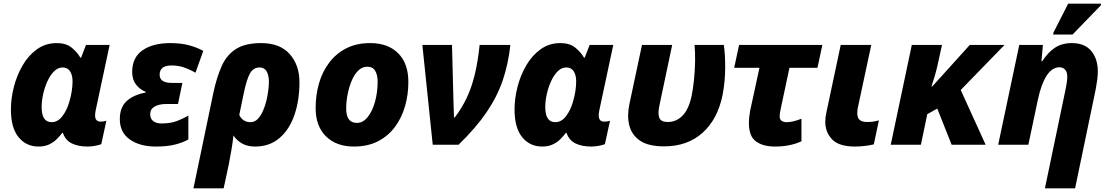

<svg xmlns="http://www.w3.org/2000/svg" viewBox="-20 -796 6108 1056"><path d="M192 10Q124 10 82 -41.5Q40 -93 40 -194Q40 -255 56.5 -319Q73 -383 105 -437.5Q137 -492 184 -525.5Q231 -559 292 -559Q343 -559 373.5 -534.5Q404 -510 422 -479H426L453 -549H583L506 -188Q503 -172 503 -161Q503 -127 534 -127Q551 -127 565 -132L537 -3Q524 2 503 6Q482 10 462 10Q411 10 375.5 -7Q340 -24 326 -65H322Q311 -50 294 -32.5Q277 -15 252 -2.5Q227 10 192 10ZM264 -124Q298 -124 323.5 -157.5Q349 -191 362 -239Q370 -265 374.5 -294Q379 -323 379 -348Q379 -384 365 -404.5Q351 -425 325 -425Q299 -425 278 -404.5Q257 -384 241.5 -350.5Q226 -317 217.5 -279Q209 -241 209 -207Q209 -124 264 -124Z M838 10Q749 10 694 -29Q639 -68 639 -141Q639 -205 676 -239.5Q713 -274 781 -287V-291Q749 -304 728 -331Q707 -358 707 -400Q707 -480 764 -519.5Q821 -559 917 -559Q974 -559 1018 -547.5Q1062 -536 1098 -516L1055 -396Q1024 -414 992 -425Q960 -436 923 -436Q858 -436 858 -385Q858 -340 925 -340H983L959 -224H895Q855 -224 830.5 -210Q806 -196 806 -168Q806 -144 822 -130.5Q838 -117 868 -117Q919 -117 953.5 -130.5Q988 -144 1016 -160V-29Q984 -11 941 -0.5Q898 10 838 10Z M1154 -288Q1172 -371 1199 -432Q1226 -493 1277 -526Q1328 -559 1416 -559Q1520 -559 1573.5 -498.5Q1627 -438 1627 -344Q1627 -244 1599.5 -164Q1572 -84 1517.5 -37Q1463 10 1383 10Q1341 10 1311 -7Q1281 -24 1264 -51Q1256 20 1239 105L1210 240H1044ZM1357 -124Q1381 -124 1398 -142Q1415 -160 1427 -187.5Q1439 -215 1446 -245.5Q1453 -276 1456 -303Q1459 -330 1459 -346Q1459 -382 1446.5 -403.5Q1434 -425 1408 -425Q1374 -425 1355.5 -393.5Q1337 -362 1320 -280L1296 -164Q1305 -144 1321 -134Q1337 -124 1357 -124Z M1926 10Q1830 10 1773 -46Q1716 -102 1716 -201Q1716 -273 1734.5 -337.5Q1753 -402 1791 -452Q1829 -502 1885 -530.5Q1941 -559 2016 -559Q2114 -559 2170 -503Q2226 -447 2226 -345Q2226 -275 2207.5 -211Q2189 -147 2151.5 -97Q2114 -47 2058 -18.5Q2002 10 1926 10ZM1943 -120Q1977 -120 2003 -153Q2029 -186 2043 -238Q2057 -290 2057 -347Q2057 -384 2043.5 -406.5Q2030 -429 2000 -429Q1972 -429 1950.5 -408Q1929 -387 1914.5 -352.5Q1900 -318 1892 -277.5Q1884 -237 1884 -199Q1884 -120 1943 -120Z M2360 0 2303 -549H2466L2474 -242Q2475 -224 2475.5 -196.5Q2476 -169 2477 -150H2481Q2518 -198 2545 -253.5Q2572 -309 2590 -381Q2608 -453 2618 -549H2787Q2776 -446 2745.5 -355.5Q2715 -265 2656 -178.5Q2597 -92 2502 0Z M2962 10Q2894 10 2852 -41.5Q2810 -93 2810 -194Q2810 -255 2826.5 -319Q2843 -383 2875 -437.5Q2907 -492 2954 -525.5Q3001 -559 3062 -559Q3113 -559 3143.5 -534.5Q3174 -510 3192 -479H3196L3223 -549H3353L3276 -188Q3273 -172 3273 -161Q3273 -127 3304 -127Q3321 -127 3335 -132L3307 -3Q3294 2 3273 6Q3252 10 3232 10Q3181 10 3145.5 -7Q3110 -24 3096 -65H3092Q3081 -50 3064 -32.5Q3047 -15 3022 -2.5Q2997 10 2962 10ZM3034 -124Q3068 -124 3093.5 -157.5Q3119 -191 3132 -239Q3140 -265 3144.5 -294Q3149 -323 3149 -348Q3149 -384 3135 -404.5Q3121 -425 3095 -425Q3069 -425 3048 -404.5Q3027 -384 3011.5 -350.5Q2996 -317 2987.5 -279Q2979 -241 2979 -207Q2979 -124 3034 -124Z M3632 9Q3546 9 3500 -22.5Q3454 -54 3441 -107Q3428 -160 3442 -225L3511 -549H3677L3607 -217Q3597 -172 3606 -148.5Q3615 -125 3653 -125Q3699 -125 3733.5 -159.5Q3768 -194 3784 -269Q3792 -308 3797 -357.5Q3802 -407 3803 -457.5Q3804 -508 3800 -549H3961Q3969 -496 3968.5 -420.5Q3968 -345 3954 -273Q3927 -140 3844 -65.5Q3761 9 3632 9Z M4243 10Q4177 10 4138 -18Q4099 -46 4099 -119Q4099 -151 4106 -188L4157 -423H4018L4045 -549H4503L4476 -423H4322L4273 -193Q4271 -184 4269.5 -174Q4268 -164 4268 -157Q4268 -139 4279 -131.5Q4290 -124 4306 -124Q4325 -124 4345 -129Q4365 -134 4388 -143V-19Q4361 -6 4324 2Q4287 10 4243 10Z M4683 10Q4594 10 4556.5 -29.5Q4519 -69 4519 -126Q4519 -151 4525 -177L4604 -549H4772L4699 -208Q4695 -191 4695 -175Q4695 -145 4710 -135Q4725 -125 4747 -125Q4766 -125 4781 -127Q4796 -129 4814 -134L4786 -2Q4766 3 4737 6.5Q4708 10 4683 10Z M4879 0 4995 -549H5161L5135 -431Q5129 -404 5120 -374Q5111 -344 5103 -320H5107L5314 -549H5505L5264 -301L5401 0H5214L5135 -199L5080 -168L5045 0Z M5842 -311Q5845 -326 5847.5 -343Q5850 -360 5850 -374Q5850 -400 5838 -413Q5826 -426 5807 -426Q5766 -426 5736 -379Q5706 -332 5688 -246L5636 0H5470L5586 -549H5716L5708 -459H5712Q5743 -507 5781.5 -533Q5820 -559 5875 -559Q5946 -559 5982 -515.5Q6018 -472 6018 -403Q6018 -381 6014.5 -355Q6011 -329 6006 -303L5893 240H5727ZM5772 -606 5775 -619 5855 -776H6036L6034 -766L5879 -606Z"/></svg>

Font: Noto Sans ExtraBold
Style: Italic
Weight: 800
Italic angle: -12°
Designer: Monotype Design Team
Foundry: Monotype Imaging Inc.
Version: Version 2.013; ttfautohint (v1.8.4.7-5d5b)